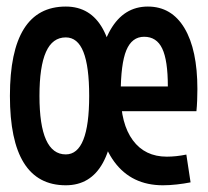

<svg xmlns="http://www.w3.org/2000/svg" viewBox="-20 -547 626 577"><path d="M177.7 9.8Q9.8 9.8 9.8 -258.8Q9.8 -527.3 177.7 -527.3Q326.2 -527.3 326.2 -258.8Q326.2 9.8 177.7 9.8ZM177.7 -83Q248 -83 248 -258.8Q248 -347.2 230.7 -390.9Q213.4 -434.6 177.7 -434.6Q137.7 -434.6 118.2 -390.9Q98.6 -347.2 98.6 -258.8Q98.6 -83 177.7 -83ZM469.7 9.8Q375.5 9.8 323.5 -60.8Q271.5 -131.3 271.5 -259.8Q271.5 -387.2 311.8 -457.3Q352.1 -527.3 424.3 -527.3Q495.6 -527.3 534.4 -462.4Q573.2 -397.5 573.2 -279.3Q573.2 -262.7 572.5 -245.1Q571.8 -227.5 570.3 -212.9H334V-287.1H484.4Q484.4 -365.7 467.5 -401.1Q450.7 -436.5 413.1 -436.5Q376.5 -436.5 359.6 -395.8Q342.8 -355 342.8 -264.6Q342.8 -174.8 379.2 -125.5Q415.5 -76.2 481.4 -76.2Q509.3 -76.2 540 -82.5L552.7 1Q533.2 4.9 511.5 7.3Q489.7 9.8 469.7 9.8Z"/></svg>

Font: Cascadia Mono
Style: Regular
Weight: 400
Monospace: yes
Designer: Aaron Bell
Foundry: Saja Typeworks
Version: Version 2102.003